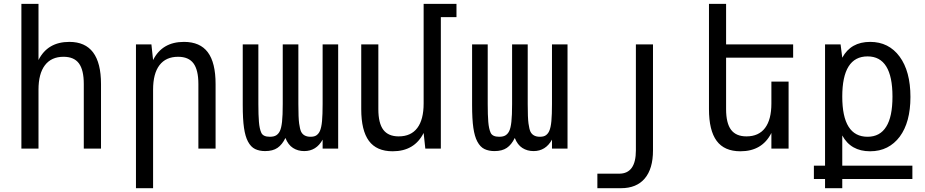

<svg xmlns="http://www.w3.org/2000/svg" viewBox="-20 -780 4856 1008"><path d="M92.3 -759.8H182.1V-464.8Q230 -560.1 344.2 -560.1Q510.3 -560.1 510.3 -338.9V0H419.9V-338.9Q419.9 -412.6 394.3 -447.3Q368.7 -481.9 313.5 -481.9Q249.5 -481.9 215.8 -437.5Q182.1 -393.1 182.1 -309.1V0H92.3Z M693.8 -546.9H774.9L783.7 -464.8Q831.5 -560.1 945.8 -560.1Q1030.3 -560.1 1071 -505.6Q1111.8 -451.2 1111.8 -338.9V0H1021.5V-338.9Q1021.5 -412.6 995.8 -447.3Q970.2 -481.9 915 -481.9Q851.1 -481.9 817.4 -438Q783.7 -394 783.7 -309.1V208H693.8Z M1372.1 13.2Q1341.8 13.2 1319.3 2.4Q1296.9 -8.3 1281.7 -37.1Q1267.6 -63.5 1261 -108.6Q1254.4 -153.8 1254.4 -230V-546.9H1336.4V-233.9Q1336.4 -175.8 1339.4 -140.1Q1342.3 -104 1351.8 -83Q1361.3 -62 1396.5 -62Q1418.5 -62 1430.4 -69.8Q1442.4 -77.6 1449.2 -91.8Q1457 -107.4 1460.7 -140.6Q1464.4 -173.8 1464.4 -233.9V-546.9H1546.4V-233.9Q1546.4 -161.1 1550.5 -131.6Q1554.7 -102.1 1560.5 -89.4Q1573.7 -62 1610.4 -62Q1631.3 -62 1642.3 -70.3Q1653.3 -78.6 1659.2 -91.8Q1667.5 -109.9 1670.7 -144.5Q1673.8 -179.2 1673.8 -233.9V-546.9H1755.4V0H1673.8V-46.9Q1640.6 13.2 1577.1 13.2Q1543.9 13.2 1518.3 -3.2Q1492.7 -19.5 1478.5 -55.7Q1461.4 -20.5 1436.8 -3.7Q1412.1 13.2 1372.1 13.2Z M2041.5 14.2Q1957 14.2 1916.7 -40.5Q1876.5 -95.2 1876.5 -207V-546.9H1966.3V-207Q1966.3 -133.3 1992.4 -98.6Q2018.6 -64 2073.2 -64Q2137.7 -64 2170.9 -108.2Q2204.1 -152.3 2204.1 -236.8V-759.8H2376.5V-689.9H2294.4V0H2212.9L2204.1 -82Q2155.8 14.2 2041.5 14.2Z M2576.2 13.2Q2545.9 13.2 2523.4 2.4Q2501 -8.3 2485.8 -37.1Q2471.7 -63.5 2465.1 -108.6Q2458.5 -153.8 2458.5 -230V-546.9H2540.5V-233.9Q2540.5 -175.8 2543.5 -140.1Q2546.4 -104 2555.9 -83Q2565.4 -62 2600.6 -62Q2622.6 -62 2634.5 -69.8Q2646.5 -77.6 2653.3 -91.8Q2661.1 -107.4 2664.8 -140.6Q2668.5 -173.8 2668.5 -233.9V-546.9H2750.5V-233.9Q2750.5 -161.1 2754.6 -131.6Q2758.8 -102.1 2764.6 -89.4Q2777.8 -62 2814.5 -62Q2835.4 -62 2846.4 -70.3Q2857.4 -78.6 2863.3 -91.8Q2871.6 -109.9 2874.8 -144.5Q2877.9 -179.2 2877.9 -233.9V-546.9H2959.5V0H2877.9V-46.9Q2844.7 13.2 2781.2 13.2Q2748 13.2 2722.4 -3.2Q2696.8 -19.5 2682.6 -55.7Q2665.5 -20.5 2640.9 -3.7Q2616.2 13.2 2576.2 13.2Z M3116.2 131.8H3230.5Q3318.4 131.8 3318.4 9.8V-546.9H3408.2V9.8Q3408.2 106 3365 157Q3321.8 208 3240.2 208H3116.2Z M3867.2 14.2Q3782.7 14.2 3742.4 -40.5Q3702.1 -95.2 3702.1 -207V-759.8H3792V-546.9H4144V-477.1H3792V-207Q3792 -133.3 3818.1 -98.6Q3844.2 -64 3898.9 -64Q3963.4 -64 3996.6 -108.2Q4029.8 -152.3 4029.8 -236.8V-351.6H4120.1V0H4029.8V-82Q3981.4 14.2 3867.2 14.2Z M4311.5 159.7H4252.9V89.8H4311.5V-546.9H4393.1L4401.9 -477.1Q4446.8 -560.1 4548.3 -560.1Q4646 -560.1 4702.9 -482.9Q4759.8 -405.8 4759.8 -271Q4759.8 -138.2 4703.6 -62.5Q4675.8 -25.4 4637 -5.6Q4598.1 14.2 4547.9 14.2Q4446.8 14.2 4401.9 -68.8V89.8H4770V159.7H4401.9V208H4311.5ZM4534.7 -62Q4600.1 -62 4632.8 -115.2Q4665.5 -167 4665.5 -272.9Q4665.5 -483.9 4534.7 -483.9Q4401.9 -483.9 4401.9 -272.9Q4401.9 -62 4534.7 -62Z"/></svg>

Font: Vazir Code Hack
Style: Code-Hack
Weight: 400
Foundry: DejaVu fonts team - Redesigned by Saber Rastikerdar
Version: Version 1.1.2